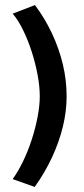

<svg xmlns="http://www.w3.org/2000/svg" viewBox="-20 -700 333 758"><path d="M30 -646Q51 -622 70.5 -582.5Q90 -543 105 -496.5Q120 -450 128.5 -404Q137 -358 137 -320Q137 -284 128.5 -239Q120 -194 105 -148Q90 -102 70.5 -62Q51 -22 30 7L117 38Q157 -18 185 -78Q213 -138 228 -199Q243 -260 243 -320Q243 -384 228 -446.5Q213 -509 185 -568.5Q157 -628 118 -680Z"/></svg>

Font: Catamaran SemiBold
Style: Regular
Weight: 600
Designer: Pria Ravichandran
Version: Version 2.000